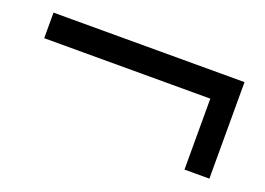

<svg xmlns="http://www.w3.org/2000/svg" viewBox="-55 -619 731 529"><g transform="rotate(20 310.0 -354.5)"><path d="M587 -213V-496H27V-421H514V-213Z"/></g></svg>

Font: Bounded Light
Style: Regular
Weight: 300
Designer: Vlad Churkin
Version: Version 3.0